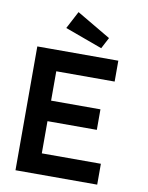

<svg xmlns="http://www.w3.org/2000/svg" viewBox="-99 -998 823 1069"><g transform="rotate(10 312.5 -464.0)"><path d="M64 0V-700H522V-582H192V-416H471V-300H192V-118H526V0ZM416 -752 205 -829 257 -928 449 -815Z"/></g></svg>

Font: Our Lexend Medium
Style: Regular
Weight: 500
Designer: Bonnie Shaver-Troup, Thomas Jockin
Foundry: Lexend
Version: Version 1.007